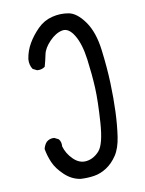

<svg xmlns="http://www.w3.org/2000/svg" viewBox="-86 -825 672 889"><g transform="rotate(-10 250.0 -380.0)"><path d="M220.7 3.9Q179.7 -2 146.5 -33.2Q113.3 -64.5 99.6 -96.2Q85.9 -127.9 80.1 -161.1Q84 -178.7 95.7 -192.4Q111.3 -206.1 132.8 -204.1L152.3 -194.3Q164.1 -180.7 162.1 -159.2Q171.9 -124 200.2 -96.2Q228.5 -68.4 262.2 -72.8Q295.9 -77.1 322.3 -106.4Q348.6 -135.7 355.5 -236.8Q362.3 -337.9 359.4 -399.9Q356.4 -461.9 346.7 -535.6Q336.9 -609.4 311.5 -651.4Q286.1 -693.4 255.4 -687.5Q224.6 -681.6 195.3 -651.4Q166 -621.1 160.2 -592.3Q154.3 -563.5 146.5 -536.1Q130.9 -524.4 109.4 -526.4L89.8 -536.1Q76.2 -555.7 78.1 -584Q84 -623 103.5 -656.2Q123 -689.5 152.3 -718.8Q181.6 -748 220.7 -757.8Q259.8 -767.6 298.3 -760.7Q336.9 -753.9 373 -703.1Q409.2 -652.3 419.9 -565.9Q430.7 -479.5 433.1 -407.7Q435.5 -335.9 433.1 -274.9Q430.7 -213.9 422.9 -159.7Q415 -105.5 393.6 -73.2Q372.1 -41 343.8 -22.5Q315.4 -3.9 284.7 1Q253.9 5.9 220.7 3.9Z"/></g></svg>

Font: JasonHandwriting4
Style: Regular
Weight: 400
Version: Version 1.01.21